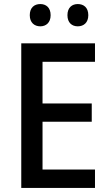

<svg xmlns="http://www.w3.org/2000/svg" viewBox="-20 -928 541 948"><path d="M127 -853C127 -816 150 -798 179 -798C207 -798 230 -816 230 -853C230 -891 207 -908 179 -908C150 -908 127 -891 127 -853ZM313 -853C313 -816 335 -798 364 -798C393 -798 416 -816 416 -853C416 -891 393 -908 364 -908C336 -908 313 -891 313 -853ZM449 0V-91H190V-327H433V-417H190V-623H449V-714H85V0Z"/></svg>

Font: Noto Sans Lao Looped SemiCondensed Medium
Style: Regular
Weight: 500
Width: 4
Designer: Mark Frömberg, Ben Mitchell
Foundry: The Fontpad Ltd
Version: Version 1.002